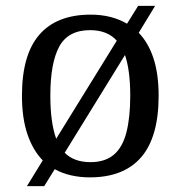

<svg xmlns="http://www.w3.org/2000/svg" viewBox="-20 -596 617 656"><path d="M126 -48Q92 -83 73.5 -138Q55 -193 55 -269Q55 -409 114.5 -477.5Q174 -546 290 -546Q361 -546 414 -515L452 -576H510L454 -484Q487 -450 504.5 -396.5Q522 -343 522 -269Q522 -128 462.5 -59Q403 10 287 10Q253 10 222.5 3Q192 -4 167 -18L131 40H72ZM289 -42Q339 -42 369 -67.5Q399 -93 412 -144Q425 -195 425 -269Q425 -312 420.5 -347Q416 -382 407 -408L201 -74Q217 -58 239 -50Q261 -42 289 -42ZM379 -457Q363 -475 340 -484Q317 -493 288 -493Q213 -493 182.5 -437Q152 -381 152 -269Q152 -223 157 -186.5Q162 -150 172 -122Z"/></svg>

Font: Noto Serif Khmer
Style: Regular
Weight: 400
Designer: Danh Hong and the Monotype Design Team
Foundry: Monotype Imaging Inc.
Version: Version 2.003